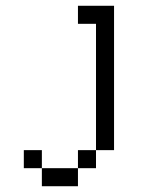

<svg xmlns="http://www.w3.org/2000/svg" viewBox="-20 -520 540 665"><path d="M375 0H312.5V-437.5H250V-500H375ZM62.5 0H125V62.5H62.5ZM125 62.5H250V125H125ZM250 0H312.5V62.5H250Z"/></svg>

Font: ChillBitmapSE 16px
Style: Regular
Weight: 400
Designer: Designed by Warren2060
Foundry: ChillType
Version: Version 1.000